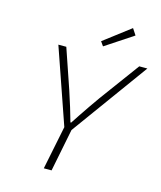

<svg xmlns="http://www.w3.org/2000/svg" viewBox="-124 -938 862 1027"><g transform="rotate(15 307.0 -424.0)"><path d="M217 0 266 -241 121 -659H165L240 -440Q254 -398 268 -352.5Q282 -307 291 -274H295Q308 -294 327 -322.5Q346 -351 367 -381.5Q388 -412 408 -440L569 -659H614L307 -236L260 0ZM354 -712 337 -736 484 -848 507 -813Z"/></g></svg>

Font: Source Code Pro ExtraLight Light
Style: Italic
Weight: 300
Italic angle: -11°
Monospace: yes
Version: Version 1.016;hotconv 1.0.116;makeotfexe 2.5.65601